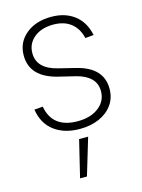

<svg xmlns="http://www.w3.org/2000/svg" viewBox="-119 -614 682 923"><g transform="rotate(-15 222.5 -152.0)"><path d="M403.3 -407.7 361.3 -403.8Q350.1 -452.6 316.2 -479.5Q282.2 -506.3 228.5 -506.3Q168.9 -506.3 132.6 -476.3Q96.2 -446.3 96.2 -398.9Q96.2 -321.8 195.8 -297.4L280.8 -276.4Q410.6 -244.6 410.6 -138.7Q410.6 -93.3 386.5 -59.3Q362.3 -25.4 320.1 -6.8Q277.8 11.7 223.6 11.7Q147.5 11.7 97.2 -25.6Q46.9 -63 35.6 -134.8L78.1 -138.2Q97.7 -26.9 223.1 -26.9Q288.1 -26.9 327.9 -57.9Q367.7 -88.9 367.7 -138.2Q367.7 -176.3 342.8 -201.2Q317.9 -226.1 271.5 -237.8L187 -258.3Q53.2 -291 53.2 -398.9Q53.2 -463.9 102.1 -504.4Q150.9 -544.9 228.5 -544.9Q297.4 -544.9 343.5 -509.5Q389.6 -474.1 403.3 -407.7ZM162.1 241.2 206.5 57.6H251.5L196.3 241.2Z"/></g></svg>

Font: Inter Display Extra Light
Style: Regular
Weight: 200
Designer: Rasmus Andersson
Foundry: rsms
Version: Version 4.000;git-4fc901f